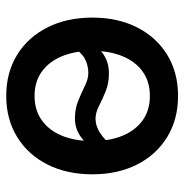

<svg xmlns="http://www.w3.org/2000/svg" viewBox="-8 -565 585 609"><g transform="rotate(-90 284.5 -260.5)"><path d="M284.7 11.7Q210.4 11.7 154.3 -22.7Q98.1 -57.1 67.1 -118.4Q36.1 -179.7 36.1 -259.8Q36.1 -340.8 67.1 -402.3Q98.1 -463.9 154.3 -498.5Q210.4 -533.2 284.7 -533.2Q359.4 -533.2 415.3 -498.5Q471.2 -463.9 502.2 -402.3Q533.2 -340.8 533.2 -259.8Q533.2 -179.7 502.2 -118.4Q471.2 -57.1 415.3 -22.7Q359.4 11.7 284.7 11.7ZM284.7 -77.6Q330.1 -77.6 362.1 -100.6Q394 -123.5 410.9 -164.8Q427.7 -206.1 427.7 -259.8Q427.7 -314.5 410.9 -355.7Q394 -397 362.1 -420.2Q330.1 -443.4 284.7 -443.4Q239.7 -443.4 207.5 -420.4Q175.3 -397.5 158.4 -356.2Q141.6 -314.9 141.6 -259.8Q141.6 -205.6 158.4 -164.6Q175.3 -123.5 207.3 -100.6Q239.3 -77.6 284.7 -77.6ZM123.5 -193.8 85 -224.6Q115.7 -263.2 145.5 -289.3Q175.3 -315.4 213.4 -315.4Q244.1 -315.4 270 -304.7Q295.9 -293.9 317.4 -283.4Q338.9 -272.9 357.4 -272.9Q383.3 -272.9 404.1 -284.7Q424.8 -296.4 443.8 -327.6L484.9 -300.3Q455.6 -256.8 426.5 -232.2Q397.5 -207.5 356 -207.5Q324.7 -207.5 299.1 -218Q273.4 -228.5 252.4 -239.3Q231.4 -250 212.4 -250Q189.9 -250 168 -236.1Q146 -222.2 123.5 -193.8Z"/></g></svg>

Font: Inter 28pt Medium
Style: Regular
Weight: 500
Designer: Rasmus Andersson
Foundry: rsms
Version: Version 4.001;git-66647c0bb